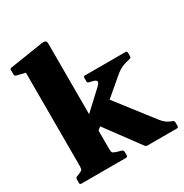

<svg xmlns="http://www.w3.org/2000/svg" viewBox="-176 -903 994 1040"><g transform="rotate(-30 321.0 -383.5)"><path d="M75 0V-565H259V0ZM34 0Q25 0 25 -10V-32Q25 -42 34 -46L48 -51Q67 -59 71 -64.5Q75 -70 75 -88V-180H259V-91Q259 -70 262.5 -65Q266 -60 284 -54L315 -45Q324 -41 324 -32V-10Q324 0 314 0ZM75 -564V-716L94 -666L21 -684Q12 -687 12 -697V-723Q12 -734 22 -734L228 -766Q245 -768 252 -764Q259 -760 259 -745V-564ZM449 0Q439 0 433 -8L269 -230L381 -335L571 -90Q583 -75 594.5 -66Q606 -57 620 -51L633 -46Q642 -42 642 -32V-10Q642 0 632 0ZM240 -186 215 -264 369 -407Q392 -428 387.5 -437.5Q383 -447 360 -451L345 -455Q335 -456 335 -466V-489Q335 -498 345 -498H598Q608 -498 608 -488V-466Q608 -456 598 -454L570 -447Q551 -441 538 -434Q525 -427 513 -418Z"/></g></svg>

Font: Hahmlet ExtraBold
Style: Regular
Weight: 800
Designer: Minjoo Ham & Mark Frömberg
Foundry: hypertype
Version: Version 1.002